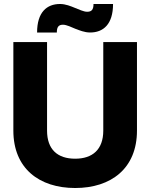

<svg xmlns="http://www.w3.org/2000/svg" viewBox="-20 -931 754 963"><path d="M357 12C537 12 667 -86 667 -276V-720H498V-276C498 -181 444 -135 357 -135C269 -135 216 -181 216 -276V-720H47V-276C47 -86 177 12 357 12ZM166 -768H265C265 -797 275 -807 296 -807C314 -807 340 -794 357 -787C378 -779 404 -768 432 -768C498 -768 547 -809 547 -911H449C449 -882 439 -872 417 -872C399 -872 373 -885 357 -891C335 -900 309 -911 281 -911C215 -911 166 -870 166 -768Z"/></svg>

Font: Aspekta 750
Style: Regular
Weight: 750
Designer: Ivo Dolenc
Version: Version 2.000